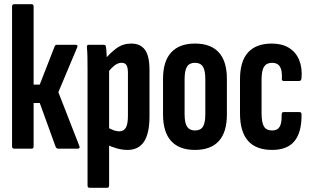

<svg xmlns="http://www.w3.org/2000/svg" viewBox="-20 -703 1477 908"><path d="M355 -13Q360 0 348 0H255Q247 0 243 -9L168 -216H139V-11Q139 0 130 0H47Q37 0 37 -11V-672Q37 -683 47 -683H130Q139 -683 139 -672V-303H168L239 -485Q241 -491 249 -491H339Q345 -491 346 -487.5Q347 -484 345 -479L256 -267Z M583 6Q558 6 531.5 -1.5Q505 -9 484 -20V-102Q498 -95 513.5 -88.5Q529 -82 545 -82Q565 -82 575 -99Q585 -116 585 -155V-357Q585 -384 578 -395Q571 -406 555 -406Q537 -406 520 -392Q503 -378 487 -357L473 -419Q502 -454 532 -475.5Q562 -497 601 -497Q644 -497 665.5 -467.5Q687 -438 687 -372V-153Q687 -72 661 -33Q635 6 583 6ZM403 185Q394 185 394 174V-372Q394 -406 393.5 -432.5Q393 -459 391 -480Q390 -491 399 -491H470Q480 -491 481 -482Q483 -470 484 -449.5Q485 -429 486 -409L496 -380V174Q496 185 487 185Z M902 6Q828 6 789.5 -36Q751 -78 751 -162V-330Q751 -413 789.5 -455Q828 -497 902 -497Q977 -497 1015 -455Q1053 -413 1053 -330V-162Q1053 -78 1015 -36Q977 6 902 6ZM902 -86Q928 -86 939.5 -103.5Q951 -121 951 -163V-328Q951 -370 939.5 -388Q928 -406 902 -406Q876 -406 864.5 -388Q853 -370 853 -328V-163Q853 -121 865 -103.5Q877 -86 902 -86Z M1267 6Q1191 6 1153 -37Q1115 -80 1115 -167V-328Q1115 -413 1153 -455Q1191 -497 1266 -497Q1313 -497 1346 -477Q1379 -457 1394.5 -420Q1410 -383 1406 -334Q1405 -320 1395 -320H1322Q1317 -320 1314.5 -323Q1312 -326 1313 -331Q1315 -369 1304 -387.5Q1293 -406 1267 -406Q1241 -406 1229 -388Q1217 -370 1217 -326V-168Q1217 -123 1228.5 -104.5Q1240 -86 1267 -86Q1292 -86 1302.5 -103.5Q1313 -121 1312 -160Q1312 -173 1321 -173H1396Q1406 -173 1406 -162Q1407 -78 1373 -36Q1339 6 1267 6Z"/></svg>

Font: Sofia Sans Extra Condensed
Style: Bold
Weight: 700
Designer: Botio Nikoltchev, Ani Petrova
Foundry: lettersoup
Version: Version 4.101